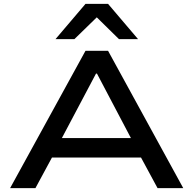

<svg xmlns="http://www.w3.org/2000/svg" viewBox="-20 -966 993 986"><path d="M32 0 419 -705H535L921 0H789L682 -198L743 -157H208L269 -198L162 0ZM473 -588 284 -231 248 -257H703L666 -231L478 -588ZM265 -765 419 -946H535L689 -765H591L477 -877L362 -765Z"/></svg>

Font: Nunito Sans 7pt Expanded SemiBold
Style: Regular
Weight: 600
Width: 7
Designer: Vernon Adams
Foundry: Vernon Adams
Version: Version 3.101;gftools[0.9.27]